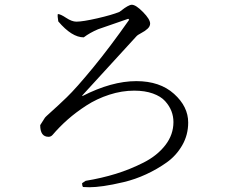

<svg xmlns="http://www.w3.org/2000/svg" viewBox="-20 -752 960 807"><path d="M534 -732Q551 -732 581 -701.5Q611 -671 611 -653Q611 -641 600 -631Q589 -621 573.5 -613Q558 -605 553 -599L326 -351V-348Q449 -411 553 -411Q652 -411 711.5 -357.5Q771 -304 771 -237Q771 -185 746 -141.5Q721 -98 681 -69.5Q641 -41 594.5 -19.5Q548 2 499.5 13.5Q451 25 415.5 30Q380 35 356 35Q342 35 329 34Q325 29 325 18L340 8Q407 -3 467 -21.5Q527 -40 584 -69Q641 -98 675 -142Q709 -186 709 -239Q709 -263 700.5 -285Q692 -307 674 -327Q656 -347 622.5 -359Q589 -371 544 -371Q492 -371 439.5 -354Q387 -337 343 -308.5Q299 -280 264.5 -249.5Q230 -219 201 -185Q194 -177 184 -177Q149 -177 149 -226L168 -256Q170 -260 195.5 -282.5Q221 -305 260.5 -343Q300 -381 371.5 -468Q443 -555 523 -669L519 -673L392 -629Q357 -614 332 -595Q282 -595 225 -662Q221 -685 223 -693Q234 -693 258 -677Q282 -661 301 -661Q328 -661 389 -675Q450 -689 482 -702Q483 -702 493.5 -710.5Q504 -719 515.5 -725.5Q527 -732 534 -732Z"/></svg>

Font: cwTeXMing
Style: Medium
Weight: 500
Version: Version 1.17